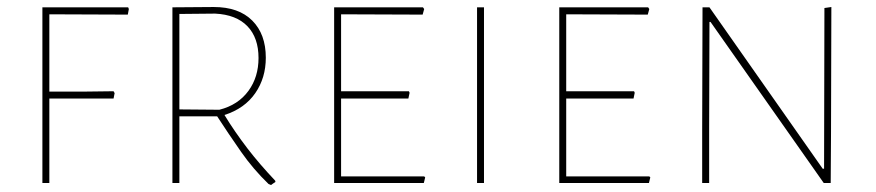

<svg xmlns="http://www.w3.org/2000/svg" viewBox="-20 -527 2522 553"><path d="M122.1 -243.2V0H102.1V-505.9H349.1L351.1 -501L348.1 -484.9L122.1 -485.8V-263.2H225.1L307.1 -264.2L310.1 -258.8L307.1 -243.2Z M496.6 0H476.6V-505.9L595.7 -506.8Q667.5 -506.8 706.5 -467.8Q745.6 -428.7 745.6 -360.8Q745.6 -302.7 715.3 -258.8Q684.6 -214.4 626.5 -195.8Q655.3 -148.4 693.8 -98.1Q728.5 -53.2 772.5 -6.8L773.4 -2.9Q768.6 0 766.6 1.5L760.7 5.9L753.4 2.9Q709 -40 674.3 -89.8Q636.2 -144.5 605.5 -191.9H496.6ZM496.6 -211.9 611.8 -210.9Q666 -224.6 695.8 -265.6Q724.6 -305.2 724.6 -359.9Q724.6 -418 692.9 -451.2Q660.6 -484.9 599.6 -487.8L496.6 -486.8Z M1200.7 0H942.4V-505.9H1198.2L1201.7 -501L1197.3 -484.9L962.4 -485.8V-264.2H1157.7L1159.7 -259.8L1156.2 -243.2H962.4V-19H1201.7L1204.6 -16.1Z M1374 -505.9V0H1354V-505.9Z M1849.1 0H1590.8V-505.9H1846.7L1850.1 -501L1845.7 -484.9L1610.8 -485.8V-264.2H1806.2L1808.1 -259.8L1804.7 -243.2H1610.8V-19H1850.1L1853 -16.1Z M2022.5 -158.2V0H2002.4V-149.9L2003.4 -505.9H2023.4L2349.6 -41H2353.5L2354.5 -503.9L2374.5 -506.8L2373.5 -141.1L2372.6 0H2352.5L2026.4 -463.9H2023.4Z"/></svg>

Font: Datalegreya
Style: Thin
Weight: 250
Designer: Figs Lab
Foundry: Figs Lab
Version: Version 1.002;PS 001.002;hotconv 1.0.70;makeotf.lib2.5.58329